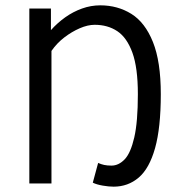

<svg xmlns="http://www.w3.org/2000/svg" viewBox="-20 -688 675 720"><path d="M406 12Q388 12 365 8Q342 4 328 -3L348 -77Q359 -72 370.5 -69.5Q382 -67 398 -67Q425 -67 447.5 -90.5Q470 -114 483.5 -172.5Q497 -231 497 -335Q497 -434 476.5 -490.5Q456 -547 420 -571Q384 -595 335 -595Q309 -595 279 -582Q249 -569 221 -547.5Q193 -526 173 -497V0H90V-656H171V-575Q195 -602 224.5 -623Q254 -644 287.5 -656Q321 -668 356 -668Q421 -668 472.5 -636Q524 -604 553.5 -530.5Q583 -457 583 -335Q583 -209 561.5 -132.5Q540 -56 500 -22Q460 12 406 12Z"/></svg>

Font: Source Sans 3
Style: Regular
Weight: 400
Designer: Paul D. Hunt
Foundry: Adobe
Version: Version 3.046;hotconv 1.0.118;makeotfexe 2.5.65603